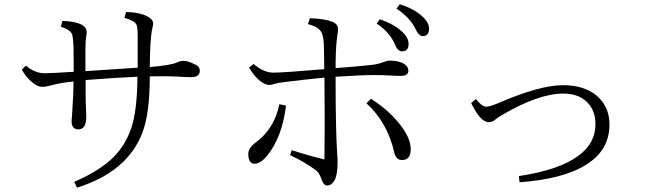

<svg xmlns="http://www.w3.org/2000/svg" viewBox="-20 -844 3040 890"><path d="M618.2 -530.3V-673.3Q618.2 -718.3 612.3 -730Q604 -748 557.1 -761.2L564 -788.1Q620.6 -788.1 658.2 -770.5Q689.9 -755.4 689.9 -735.4Q689.9 -726.1 686 -712.4Q675.3 -665 674.3 -533.2Q772 -541.5 799.3 -554.2Q815.4 -562 831.1 -562Q850.1 -562 883.3 -545.9Q906.2 -535.6 906.2 -516.1Q906.2 -486.3 866.2 -486.3Q845.2 -486.3 814 -488.3Q758.3 -491.7 674.3 -490.2Q674.3 -317.4 640.1 -229Q570.8 -47.4 336.9 25.9L324.2 -1Q445.3 -53.7 508.3 -117.7Q561.5 -171.9 587.9 -249Q615.7 -327.6 617.2 -488.3Q530.3 -484.9 377 -473.1V-404.3Q377 -372.1 378.9 -330.1Q379.9 -315.9 379.9 -301.3Q379.9 -244.1 341.8 -244.1Q328.1 -244.1 319.3 -254.9Q312 -264.2 312 -278.3Q312 -293 314 -311Q320.8 -406.7 320.8 -466.3Q257.8 -460 221.2 -449.2Q191.9 -441.4 175.8 -441.4Q152.3 -441.4 124 -466.8Q99.1 -488.8 81.1 -521L100.1 -540Q141.6 -504.4 187 -504.4Q212.9 -504.4 321.8 -511.2Q321.8 -578.1 320.8 -625Q319.3 -665 314.9 -682.1Q309.6 -704.6 262.2 -720.2L269 -747.1Q381.8 -743.2 381.8 -694.3Q381.8 -686 379.9 -676.3Q376 -656.2 376 -611.3V-514.2Q501 -522.9 618.2 -530.3Z M1740.7 -754.9Q1805.7 -732.4 1842.3 -698.7Q1874 -669.9 1874 -641.1Q1874 -606 1843.8 -606Q1823.2 -606 1811 -637.2Q1787.6 -693.4 1726.1 -734.9ZM1833 -824.2Q1896.5 -804.7 1935.5 -770Q1968.8 -740.2 1968.8 -711.9Q1968.8 -676.8 1939.9 -676.8Q1920.9 -676.8 1905.8 -710Q1883.3 -759.3 1817.9 -804.2ZM1274.9 -360.8 1305.7 -355Q1288.6 -210.4 1219.7 -124Q1188 -85 1160.6 -85Q1130.9 -85 1130.9 -130.9Q1130.9 -158.2 1166 -184.1Q1252 -247.6 1274.9 -360.8ZM1699.7 -386.2Q1790.5 -328.1 1843.8 -253.9Q1883.8 -198.7 1883.8 -151.9Q1883.8 -102.1 1842.8 -102.1Q1815.9 -102.1 1807.6 -137.2Q1775.9 -276.4 1678.7 -365.2ZM1482.9 -523.4Q1482.9 -573.2 1481 -639.2Q1479.5 -676.8 1469.7 -695.3Q1455.1 -719.7 1407.7 -732.4L1416 -759.3Q1482.9 -757.8 1520 -743.2Q1546.9 -732.4 1546.9 -709Q1546.9 -695.8 1543.9 -682.1L1541 -659.2Q1535.6 -607.4 1535.6 -528.3Q1634.3 -535.6 1702.1 -543Q1729.5 -545.9 1754.9 -555.2Q1773.9 -563 1786.1 -563Q1830.1 -563 1853.5 -547.4Q1873 -535.2 1873 -516.1Q1873 -492.2 1836.9 -492.2Q1809.1 -492.2 1785.2 -494.1Q1752 -496.1 1710 -496.1Q1660.2 -496.1 1535.6 -488.3Q1535.6 -240.7 1543 -129.9Q1544.9 -107.9 1544.9 -93.8Q1544.9 -32.2 1529.8 -6.8Q1516.1 16.1 1496.1 16.1Q1480 16.1 1469.7 -14.2Q1459.5 -43.5 1445.8 -53.7Q1398.9 -89.4 1324.7 -125L1332 -147.9Q1415.5 -121.1 1483.9 -105Q1484.9 -170.9 1484.9 -252V-316.9Q1484.9 -389.2 1483.9 -484.4Q1387.2 -474.6 1296.9 -463.4Q1267.6 -460 1252 -455.1Q1238.8 -450.2 1229 -450.2Q1206.1 -450.2 1178.7 -474.6Q1153.8 -496.6 1134.8 -531.2L1155.8 -547.4Q1201.7 -507.3 1247.1 -507.3Q1294.9 -507.3 1482.9 -523.4Z M2164.1 -366.2 2186 -384.8Q2213.9 -349.6 2233.9 -349.6Q2251 -349.6 2289.1 -365.7Q2481 -449.2 2590.3 -449.2Q2682.1 -449.2 2740.2 -405.3Q2805.2 -353.5 2805.2 -267.1Q2805.2 -148.4 2699.2 -82Q2594.2 -14.2 2388.2 1L2385.3 -27.8Q2574.2 -56.6 2661.1 -122.1Q2740.2 -179.7 2740.2 -268.1Q2740.2 -338.4 2693.4 -377.9Q2654.3 -410.2 2590.3 -410.2Q2474.1 -410.2 2299.3 -306.2Q2286.6 -298.8 2274.9 -289.1Q2264.2 -277.8 2245.1 -277.8Q2207 -277.8 2164.1 -366.2Z"/></svg>

Font: I.Ming
Style: Regular
Weight: 400
Designer: Ichiten Fonts Project
Version: Version 6.11; Dec 27, 2019